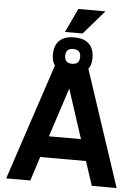

<svg xmlns="http://www.w3.org/2000/svg" viewBox="-64 -1038 779 1086"><g transform="rotate(5 326.0 -495.0)"><path d="M327 -828C254.4 -828 215 -791.3 215 -720C215 -694 220.7 -674 232 -660L13 0H150L194 -137H454L499 0H640L422 -658C434 -672.7 440 -693.3 440 -720C440 -791.4 400.8 -828 327 -828ZM233 -258 324 -537 415 -258ZM370 -720C370 -692 355.7 -678 327 -678C299 -678 285 -692 285 -720C285 -748 299 -762 327 -762C355.7 -762 370 -748 370 -720ZM372 -854 490 -990H336L272 -854Z"/></g></svg>

Font: Fog Sans
Style: Bold
Weight: 700
Foundry: Intel Corporation
Version: Version 1.00